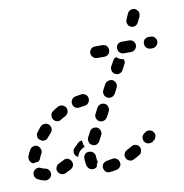

<svg xmlns="http://www.w3.org/2000/svg" viewBox="-78 -633 704 733"><g transform="rotate(-10 274.0 -267.0)"><path d="M326 23Q329 20 332 17Q334 13 335 8Q335 4 334 0Q332 -9 324 -14Q316 -19 307 -17Q297 -15 286 -13Q282 -13 278 -10Q274 -8 271 -5Q269 -1 267 3Q266 7 267 12Q268 21 275 27Q283 33 292 31Q305 30 318 27Q322 26 326 23ZM59 15Q66 10 68 0Q68 -4 67 -8Q66 -13 63 -16Q60 -20 57 -22Q53 -24 48 -25Q40 -26 36 -29Q32 -31 28 -32Q23 -33 19 -32Q15 -31 11 -28Q7 -26 5 -22Q0 -14 2 -5Q4 4 12 9Q25 17 42 20Q51 21 59 15ZM227 9Q223 9 219 7Q215 5 212 2Q209 -2 207 -6Q203 -19 203 -37Q203 -41 204 -45Q206 -50 209 -53Q212 -56 216 -58Q221 -59 225 -59Q234 -59 241 -53Q248 -46 248 -37Q248 -27 250 -21Q250 -19 251 -18Q251 -16 251 -15Q247 -9 245 -2Q245 0 245 2Q243 4 240 6Q238 7 236 8Q232 9 227 9ZM156 -19Q158 -28 153 -36Q151 -40 147 -43Q144 -46 140 -47Q135 -48 131 -47Q126 -47 123 -44Q113 -39 105 -35Q96 -31 93 -23Q89 -14 93 -6Q97 3 105 6Q114 10 123 6Q134 1 145 -5Q153 -10 156 -19ZM418 -19Q420 -22 421 -27Q422 -31 422 -35Q421 -40 419 -44Q414 -52 405 -54Q396 -56 388 -51Q378 -46 368 -40Q364 -38 362 -35Q359 -32 357 -27Q356 -23 356 -19Q357 -14 359 -10Q363 -2 372 1Q381 4 389 -1Q400 -6 411 -13Q415 -15 418 -19ZM167 -68Q167 -78 174 -84Q182 -91 189 -99Q193 -103 197 -104Q202 -106 206 -106Q206 -97 209 -88Q210 -84 212 -80Q210 -79 208 -79Q200 -75 193 -69Q187 -62 183 -53Q182 -50 181 -47Q179 -48 177 -49Q175 -50 173 -52Q167 -59 167 -68ZM482 -65Q484 -69 485 -73Q486 -78 485 -82Q484 -87 481 -90Q476 -98 467 -99Q457 -101 450 -95Q448 -94 444 -91Q440 -88 438 -84Q436 -80 435 -76Q435 -71 436 -67Q437 -63 440 -59Q446 -52 455 -51Q464 -50 472 -55Q475 -58 476 -59Q480 -61 482 -65ZM0 -57Q-3 -60 -5 -65Q-7 -69 -7 -73Q-7 -78 -6 -82Q-2 -93 5 -105Q9 -113 18 -116Q27 -119 35 -115Q43 -110 46 -101Q49 -93 45 -84Q39 -74 36 -66Q35 -62 33 -60Q30 -57 27 -55Q21 -55 14 -54Q11 -53 9 -52Q8 -52 8 -52Q8 -53 7 -53Q3 -54 0 -57ZM229 -104Q229 -100 230 -96Q231 -91 234 -88Q237 -85 241 -83Q245 -81 250 -80Q254 -80 258 -81Q263 -83 266 -86Q269 -89 271 -93L282 -114Q286 -122 283 -131Q280 -140 272 -144Q268 -146 263 -146Q259 -147 255 -145Q250 -144 247 -141Q244 -138 242 -134L231 -113Q229 -109 229 -104ZM40 -151Q41 -141 49 -136Q56 -130 65 -131Q75 -132 80 -140Q87 -148 94 -156Q97 -159 98 -163Q100 -168 100 -172Q99 -177 97 -181Q96 -185 92 -188Q85 -194 76 -193Q67 -193 60 -186Q52 -177 45 -167Q39 -160 40 -151ZM273 -181Q276 -172 284 -167Q288 -165 293 -165Q297 -164 301 -166Q306 -167 309 -170Q312 -173 315 -177L326 -198Q330 -206 327 -215Q325 -224 317 -228Q313 -230 308 -231Q304 -231 299 -230Q295 -228 292 -226Q288 -223 286 -219L275 -198Q270 -190 273 -181ZM111 -230Q108 -226 108 -221Q107 -217 108 -213Q109 -208 111 -205Q116 -197 125 -195Q135 -193 142 -199Q151 -204 160 -209Q168 -214 171 -223Q173 -232 169 -240Q164 -248 155 -251Q146 -253 138 -249Q127 -243 117 -236Q113 -233 111 -230ZM196 -266Q191 -258 193 -249Q195 -240 202 -235Q210 -230 219 -232Q229 -234 240 -235Q249 -236 255 -244Q260 -251 259 -260Q258 -270 251 -275Q243 -281 234 -280Q222 -278 210 -276Q201 -274 196 -266ZM317 -273Q317 -269 318 -265Q319 -260 322 -257Q325 -253 329 -251Q337 -247 346 -249Q355 -252 360 -260L371 -281Q375 -289 373 -298Q370 -307 362 -312Q354 -316 345 -313Q336 -311 331 -303L320 -282Q318 -278 317 -273ZM364 -348Q366 -339 374 -335Q383 -330 392 -333Q401 -336 405 -344L416 -365Q419 -369 419 -374Q419 -379 417 -384Q411 -384 405 -387Q396 -390 390 -397Q386 -395 382 -393Q379 -390 377 -386L365 -365Q361 -357 364 -348ZM362 -413Q368 -419 368 -429Q368 -438 362 -445Q355 -451 346 -451H318Q308 -451 302 -445Q295 -438 295 -429Q295 -419 302 -413Q308 -406 318 -406H346Q355 -406 362 -413ZM465 -413Q472 -419 472 -429Q472 -438 465 -445Q459 -451 449 -451H421Q412 -451 405 -445Q399 -438 399 -429Q399 -419 405 -413Q412 -406 421 -406H449Q459 -406 465 -413ZM548 -413Q555 -419 555 -429Q555 -438 548 -445Q542 -451 533 -451H525Q516 -451 509 -445Q503 -438 503 -429Q503 -419 509 -413Q516 -406 525 -406H533Q542 -406 548 -413ZM453 -515Q456 -506 464 -502Q472 -498 481 -501Q490 -504 494 -513Q500 -525 505 -535Q506 -539 506 -543Q507 -548 505 -552Q503 -556 500 -559Q497 -563 493 -565Q485 -568 476 -565Q467 -562 463 -553Q459 -544 454 -532Q450 -524 453 -515Z"/></g></svg>

Font: FRB American Cursive Dashed Extrabold
Style: Bold Italic
Weight: 800
Italic angle: -25°
Version: Version 2.0;Modular Font Editor K font №1